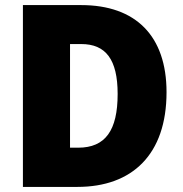

<svg xmlns="http://www.w3.org/2000/svg" viewBox="-20 -734 720 754"><path d="M634 -372C634 -593 513 -714 299 -714H70V0H284C499 0 634 -127 634 -372ZM442 -365C442 -222 394 -154 287 -154H255V-561H299C395 -561 442 -501 442 -365Z"/></svg>

Font: Noto Sans Arabic SemCond Blk
Style: Regular
Weight: 900
Width: 4
Designer: Monotype Design Team, Nadine Chahine, Nizar Qandah and Khaled Hosny
Foundry: Monotype Imaging Inc.
Version: Version 2.012